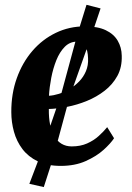

<svg xmlns="http://www.w3.org/2000/svg" viewBox="-20 -678 547 798"><path d="M454 -103.5Q440.5 -82.5 410.8 -55.5Q381 -28.5 336.2 -8.5Q291.5 11.5 232.5 11.5Q176 11.5 136.8 -7.5Q97.5 -26.5 73.2 -58.5Q49 -90.5 38 -130.5Q27 -170.5 27 -211.5Q26.5 -288 49.8 -353Q73 -418 114.5 -466.2Q156 -514.5 212 -541.5Q268 -568.5 333 -568.5Q386 -568.5 419.5 -552.5Q453 -536.5 469.2 -508.8Q485.5 -481 486 -446.5Q487.5 -398.5 467.8 -362.5Q448 -326.5 414.8 -300.8Q381.5 -275 341 -258.5Q300.5 -242 259.2 -234Q218 -226 183 -225Q182.5 -189 188.2 -160.2Q194 -131.5 206 -111.2Q218 -91 236.2 -80.2Q254.5 -69.5 278 -69.5Q314.5 -69.5 342 -81.8Q369.5 -94 390 -112.5Q410.5 -131 425.5 -149.5ZM300.5 -505Q270.5 -505 249.2 -483.5Q228 -462 214.2 -427.8Q200.5 -393.5 193 -354.5Q185.5 -315.5 183.5 -280Q202.5 -281 225 -288Q247.5 -295 269.2 -308Q291 -321 309 -339.5Q327 -358 337.2 -382.2Q347.5 -406.5 346 -435.5Q345 -470 333.5 -487.5Q322 -505 300.5 -505ZM162 99.5 102 86 145 -27 233.5 -284 302 -537 339.5 -658 398 -643 359.5 -528.5 269 -273.5 199 -15Z"/></svg>

Font: Merriweather 24pt ExtraBold
Style: Italic
Weight: 800
Italic angle: -7.8°
Version: Version 2.101